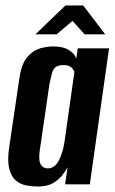

<svg xmlns="http://www.w3.org/2000/svg" viewBox="-20 -671 418 699"><path d="M118 8Q97 8 75.5 4Q54 0 37.5 -14Q21 -28 13.5 -57.5Q6 -87 14 -139L51 -389Q59 -440 80 -464Q101 -488 126.5 -495Q152 -502 173 -502Q210 -502 230.5 -489Q251 -476 258 -458L263 -495H377L307 0H217L226 -62Q218 -47 205 -31Q192 -15 171.5 -3.5Q151 8 118 8ZM154 -58Q167 -58 177 -65.5Q187 -73 193.5 -85.5Q200 -98 204.5 -111.5Q209 -125 211.5 -136.5Q214 -148 215 -156L251 -410Q249 -413 245.5 -419Q242 -425 234 -429.5Q226 -434 211 -434Q192 -434 182.5 -426.5Q173 -419 169 -404Q165 -389 160 -365L124 -118Q122 -99 123.5 -87.5Q125 -76 130 -69.5Q135 -63 141 -60.5Q147 -58 154 -58ZM109 -546 218 -651H283L363 -546H288L244 -595L186 -546Z"/></svg>

Font: Alumni Sans
Style: Bold Italic
Weight: 700
Italic angle: -8°
Designer: Robert E. Leuschke
Foundry: Robert E. Leuschke
Version: Version 1.016